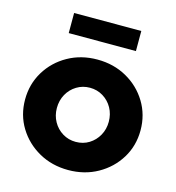

<svg xmlns="http://www.w3.org/2000/svg" viewBox="-109 -819 844 922"><g transform="rotate(15 313.0 -358.0)"><path d="M313 10Q232 10 167 -26.5Q102 -63 64 -125Q26 -187 26 -264Q26 -341 64 -403.5Q102 -466 167 -502.5Q232 -539 313 -539Q394 -539 459 -502.5Q524 -466 562 -403.5Q600 -341 600 -264Q600 -187 562 -125Q524 -63 459 -26.5Q394 10 313 10ZM313 -130Q350 -130 379 -148Q408 -166 425 -196.5Q442 -227 442 -264Q442 -302 425 -332.5Q408 -363 378.5 -381Q349 -399 313 -399Q277 -399 247.5 -381Q218 -363 201 -332.5Q184 -302 184 -264Q184 -227 201 -196.5Q218 -166 247.5 -148Q277 -130 313 -130ZM146 -626V-726H480V-626Z"/></g></svg>

Font: Red Hat Display Black
Style: Regular
Weight: 900
Designer: Pentagram, MCKL
Foundry: Pentagram, MCKL
Version: Version 1.023; ttfautohint (v1.8.3)